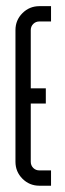

<svg xmlns="http://www.w3.org/2000/svg" viewBox="-20 -591 206 611"><path d="M29.2 -495.2Q29.2 -526.9 51.4 -549.1Q73.7 -571.4 105.4 -571.4H142.4V-522.7H105.4Q93.7 -522.7 85.8 -514.8Q77.9 -506.9 77.9 -495.2V-309.9H125.8V-261.6H77.9V-76.2Q77.9 -64.6 85.8 -56.6Q93.7 -48.7 105.4 -48.7H142.4V0H105.4Q73.7 0 51.4 -22.3Q29.2 -44.6 29.2 -76.2Z"/></svg>

Font: Marapfhont
Style: Book
Weight: 400
Version: Version 0.15